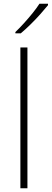

<svg xmlns="http://www.w3.org/2000/svg" viewBox="-20 -1016 279 1036"><path d="M128 0H90V-760H128ZM239 -988Q222 -967 197.5 -939.5Q173 -912 145 -884.5Q117 -857 92 -836H63V-843Q84 -863 109 -890.5Q134 -918 156.5 -946Q179 -974 193 -996H239Z"/></svg>

Font: Noto Sans Devanagari ExtraLight
Style: Regular
Weight: 200
Designer: Jelle Bosma - Monotype Design Team
Foundry: Monotype Imaging Inc.
Version: Version 2.004; ttfautohint (v1.8.4.7-5d5b)